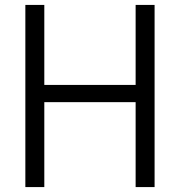

<svg xmlns="http://www.w3.org/2000/svg" viewBox="-20 -760 731 780"><path d="M83 0V-740H160V-415H531V-740H608V0H531V-345H160V0Z"/></svg>

Font: Be Vietnam Pro Light
Style: Regular
Weight: 300
Designer: Lam Bao, Tony Le, Vietanh Nguyen
Foundry: Yellow Type Foundry
Version: Version 1.002; ttfautohint (v1.8.3)